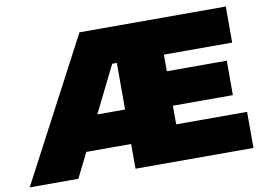

<svg xmlns="http://www.w3.org/2000/svg" viewBox="-94 -817 1289 933"><g transform="rotate(-10 550.0 -350.0)"><path d="M-19 0 350 -700H1072V-522H735V-440H1031V-270H735V-178H1085V0H503V-122H282L221 0ZM366 -292H503V-522H480Z"/></g></svg>

Font: Montserrat Black
Style: Regular
Weight: 900
Designer: Julieta Ulanovsky
Foundry: Julieta Ulanovsky
Version: Version 9.000; ttfautohint (v1.8.4.7-5d5b)